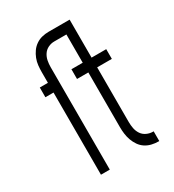

<svg xmlns="http://www.w3.org/2000/svg" viewBox="-178 -838 855 941"><g transform="rotate(-30 250.0 -367.5)"><path d="M115 0V-465H69V-520H115V-580Q115 -599 117 -618Q119 -637 126 -655Q133 -673 144 -688.5Q155 -704 171 -715Q187 -726 205.5 -730.5Q224 -735 243 -735H362V-520H445V-465H362V-155Q362 -137 365.5 -119Q369 -101 379 -86Q389 -71 406 -63Q423 -55 441 -55H445V0H441Q422 0 403 -4.5Q384 -9 368 -19.5Q352 -30 341 -46Q330 -62 323.5 -80Q317 -98 314.5 -117Q312 -136 312 -155V-465H248V-520H312V-680H243Q225 -680 208.5 -672Q192 -664 182 -649Q172 -634 168.5 -616Q165 -598 165 -580V0Z"/></g></svg>

Font: Iosevka SS18 Light
Style: Regular
Weight: 300
Monospace: yes
Designer: Belleve Invis
Foundry: Belleve Invis
Version: Version 25.1.1; ttfautohint (v1.8.4)